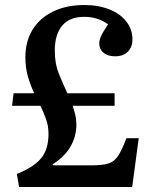

<svg xmlns="http://www.w3.org/2000/svg" viewBox="-20 -744 607 764"><path d="M56 0 47 -52Q113 -78 143 -113.5Q173 -149 173 -212Q173 -242 163.5 -269Q154 -296 141 -323H28L34 -373H116Q102 -403 91.5 -438Q81 -473 81 -516Q81 -580 110 -626.5Q139 -673 192 -698.5Q245 -724 315 -724Q372 -724 415.5 -706.5Q459 -689 483 -658Q507 -627 507 -587Q507 -557 489 -538.5Q471 -520 438 -520Q409 -520 392 -534Q375 -548 375 -571Q375 -584 382 -600Q389 -616 410 -647Q370 -677 315 -677Q257 -677 227.5 -642Q198 -607 198 -543Q198 -490 214.5 -450Q231 -410 248 -373H436V-323H269Q275 -306 279.5 -287.5Q284 -269 284 -249Q284 -202 261 -161.5Q238 -121 189 -90L191 -86H342Q386 -86 410 -93Q434 -100 449.5 -123Q465 -146 483 -194H532L506 0Z"/></svg>

Font: Literata 36pt Medium
Style: Regular
Weight: 500
Designer: Latin by Veronika Burian and Jose Scaglione. Greek by Irene Vlachou. Cyrillic by Vera Evstafieva.
Foundry: TypeTogether
Version: Version 3.002